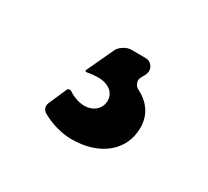

<svg xmlns="http://www.w3.org/2000/svg" viewBox="-66 -112 482 445"><g transform="rotate(30 175.0 110.5)"><path d="M214 -14H175C164 -14 148 -4 143 6L109 79C107 81 110 83 113 83C123 81 134 80 142 80C172 80 188 96 188 116C188 136 172 153 146 153C132 153 116 147 104 139C101 136 95 137 93 141L72 189C68 198 71 208 80 213C105 227 134 235 160 235C233 235 285 195 285 132C285 98 267 73 237 58C228 54 222 41 227 32L234 19C242 3 231 -14 214 -14Z"/></g></svg>

Font: Trueno
Style: RoundBd
Weight: 700
Designer: Julieta Ulanovsky, Jasper
Foundry: Julieta Ulanovsky, Cannot Into Space Fonts
Version: Version 3.001